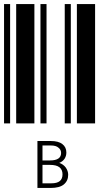

<svg xmlns="http://www.w3.org/2000/svg" viewBox="-20 -610 520 949"><path d="M0 0V-590H30V0ZM60 0V-590H150V0ZM180 0V-590H210V0ZM300 0V-590H330V0ZM360 0V-590H450V0ZM165 87H231Q269 87 288 102Q308 117 308 144Q308 161 299 175Q289 189 273 195Q293 202 305 218Q317 235 317 254Q317 284 295 302Q274 319 230 319H165ZM227 183Q282 183 282 146Q282 130 269 120Q257 109 231 109H190V183ZM235 296Q289 296 289 252Q289 205 228 205H190V296Z"/></svg>

Font: Libre Barcode 39 Text
Style: Regular
Weight: 400
Version: Version 1.005; ttfautohint (v1.8.3)